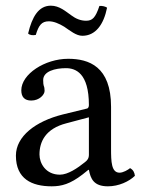

<svg xmlns="http://www.w3.org/2000/svg" viewBox="-20 -646 497 676"><path d="M283 -573C264 -573 247 -580 231 -592C211 -606 189 -626 159 -626C116 -626 93 -587 79 -528C85 -522 95 -521 106 -523C116 -556 126 -571 152 -571C169 -571 188 -563 206 -552C227 -538 248 -520 270 -520C316 -520 345 -559 357 -619C351 -623 341 -626 330 -625C316 -583 305 -573 283 -573ZM293 -233V-101C293 -88 287 -81 279 -75C253 -54 219 -31 191 -31C141 -31 119 -71 119 -102C119 -147 140 -193 214 -212ZM293 -48C299 -17 309.6 10 360 10C398.3 10 434.3 -7 455 -27C453.3 -39.3 449.3 -47.7 438 -54C430.5 -47.8 413.7 -38 401 -38C372 -38 371 -77 371 -123V-270C371 -412 293 -439 220 -439C138 -439 55 -385 55 -328C55 -304 67 -292 90 -292C119 -292 137 -313 137 -326C137 -333 136 -340 134 -344C133 -347 132 -353 132 -364C132 -395 174 -406 212 -406C246 -406 293 -389 293 -276C293 -269 290 -265 287 -264L201 -243C105 -219 36 -166 36 -98C36 -16 92 10 162 10C196.8 10 227 2 271 -32L291 -48Z"/></svg>

Font: Libertinus Math
Style: Regular
Weight: 400
Designer: Philipp H. Poll
Foundry: Khaled Hosny
Version: Version 6.2